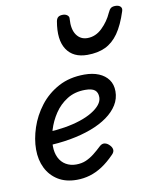

<svg xmlns="http://www.w3.org/2000/svg" viewBox="-94 -919 811 1009"><g transform="rotate(-10 312.0 -414.5)"><path d="M234 19Q175 19 134 -6.5Q93 -32 71.5 -75.5Q50 -119 50 -175Q50 -230 70 -290.5Q90 -351 130 -403Q170 -455 229.5 -487Q289 -519 368 -519Q412 -519 444.5 -505.5Q477 -492 495.5 -466.5Q514 -441 514 -404Q514 -365 493.5 -332Q473 -299 436 -272.5Q399 -246 348 -227Q297 -208 235 -197Q173 -186 102 -184L122 -254Q172 -256 217.5 -263.5Q263 -271 301 -283.5Q339 -296 367 -313Q395 -330 410 -349Q425 -368 425 -388Q425 -414 409.5 -426.5Q394 -439 358 -439Q303 -439 262 -413.5Q221 -388 194 -347.5Q167 -307 153.5 -262Q140 -217 140 -178Q140 -142 153 -115.5Q166 -89 190 -75Q214 -61 244 -61Q274 -61 297 -71Q320 -81 341 -97.5Q362 -114 383 -134Q396 -146 409.5 -144Q423 -142 434 -131Q447 -119 449 -105.5Q451 -92 438 -79Q404 -44 371 -22.5Q338 -1 304 9Q270 19 234 19ZM403 -618Q327 -618 292.5 -670.5Q258 -723 275 -820Q278 -835 286.5 -841.5Q295 -848 311 -848Q326 -848 335.5 -840Q345 -832 343 -820Q339 -765 360 -735Q381 -705 418 -705Q462 -705 497 -739Q532 -773 551 -816Q559 -834 567.5 -840Q576 -846 591 -846Q609 -846 618 -837Q627 -828 622 -813Q599 -741 569 -698.5Q539 -656 498.5 -637Q458 -618 403 -618Z"/></g></svg>

Font: Playwrite DK Loopet
Style: Regular
Weight: 400
Designer: Veronika Burian, José Scaglione
Foundry: TypeTogether
Version: Version 1.002